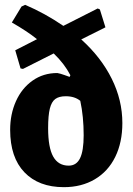

<svg xmlns="http://www.w3.org/2000/svg" viewBox="-20 -762 548 794"><path d="M22 -225Q22 -290 46 -343.5Q70 -397 114.5 -428.5Q159 -460 217 -460Q229 -458 245.5 -452Q262 -446 268 -444L271 -451Q246 -499 202 -541L75 -477L65 -479L43 -554L133 -600Q92 -633 29 -669L69 -735L84 -742Q166 -707 242 -655L384 -727L393 -723L416 -649L316 -599Q398 -525 442 -436.5Q486 -348 486 -253Q486 -173 456.5 -113Q427 -53 372 -20.5Q317 12 244 12Q140 12 81 -49.5Q22 -111 22 -225ZM326 -203Q326 -280 312 -345Q289 -364 252 -364Q224 -364 208.5 -352.5Q193 -341 186 -312.5Q179 -284 179 -232Q179 -152 200 -114.5Q221 -77 264 -77Q296 -77 311 -107.5Q326 -138 326 -203Z"/></svg>

Font: Alegreya ExtraBold
Style: Regular
Weight: 800
Designer: Juan Pablo del Peral
Foundry: Huerta Tipografica
Version: Version 2.007; ttfautohint (v1.6)